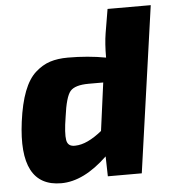

<svg xmlns="http://www.w3.org/2000/svg" viewBox="-52 -747 716 806"><g transform="rotate(-5 306.5 -344.0)"><path d="M613 -700 514 0H371L369 -84Q269 12 174 12Q-5 12 31 -260Q41 -336 60.5 -386.5Q80 -437 109.5 -463.5Q139 -490 171.5 -500.5Q204 -511 247 -511Q332 -511 407 -497Q407 -556 414 -599L431 -700ZM386 -394H325Q267 -394 247 -371Q227 -348 216 -263Q205 -195 210 -166.5Q215 -138 247 -140Q296 -141 359 -192Z"/></g></svg>

Font: Ezarion Extra Bold
Style: Italic
Weight: 800
Italic angle: -8°
Designer: Natanael Gama
Version: Version 1.001;PS 001.001;hotconv 1.0.70;makeotf.lib2.5.58329